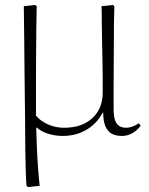

<svg xmlns="http://www.w3.org/2000/svg" viewBox="-20 -534 600 774"><path d="M94 220 87 216Q85 196 84 162.5Q83 129 82 73.5Q81 18 81 -65Q81 -72 80.5 -104Q80 -136 79.5 -183.5Q79 -231 78.5 -284Q78 -337 77.5 -385.5Q77 -434 76.5 -467.5Q76 -501 76 -509L122 -514L128 -509Q127 -479 126.5 -427.5Q126 -376 125.5 -313.5Q125 -251 125 -187Q125 -123 125 -68Q144 -45 174.5 -32Q205 -19 238 -19Q310 -19 352 -57.5Q394 -96 394 -161Q394 -190 394 -224.5Q394 -259 393 -295.5Q392 -332 391.5 -366Q391 -400 390.5 -430Q390 -460 390 -480.5Q390 -501 389 -509L435 -514L441 -509Q440 -480 439.5 -443.5Q439 -407 439 -366Q439 -325 438.5 -280Q438 -235 438 -188.5Q438 -142 438 -95Q438 -69 443 -52Q448 -35 459.5 -27Q471 -19 488 -19Q501 -19 514 -24Q527 -29 540 -37L547 -27Q532 -7 512.5 3.5Q493 14 472 14Q446 14 429.5 4.5Q413 -5 404.5 -26Q396 -47 396 -80H394Q370 -35 328 -10.5Q286 14 233 14Q202 14 173.5 5Q145 -4 128 -20H126Q127 13 128.5 55Q130 97 133 138.5Q136 180 140 215Z"/></svg>

Font: Literata 60pt ExtraLight
Style: Regular
Weight: 250
Designer: Latin by Veronika Burian and Jose Scaglione. Greek by Irene Vlachou. Cyrillic by Vera Evstafieva.
Foundry: TypeTogether
Version: Version 3.103;gftools[0.9.29]